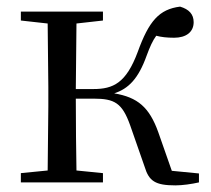

<svg xmlns="http://www.w3.org/2000/svg" viewBox="-20 -551 638 580"><path d="M417 -47C430 -4 449 9 510 9C531 9 559 5 581 0V-27L499 -35L458 -152C431 -227 396 -257 325 -269C368 -283 398 -313 423 -383C433 -410 441 -428 452 -443C467 -439 484 -437 506 -437C542 -437 565 -454 565 -484C565 -508 551 -523 524 -531C461 -523 430 -488 396 -394C361 -300 322 -282 262 -282H209L211 -480L291 -489V-516H43V-489L124 -480L126 -288V-229L124 -36L43 -28V0H291V-28L211 -36C210 -92 209 -176 209 -253H263C326 -253 349 -240 373 -173Z"/></svg>

Font: Source Han Serif CN
Style: Regular
Weight: 400
Designer: Ryoko NISHIZUKA 西塚涼子 (kana & ideographs); Frank Grießhammer (Latin, Greek & Cyrillic); Wenlong ZHANG 张文龙 (bopomofo); San
Foundry: Adobe
Version: Version 2.003;hotconv 1.1.1;makeotfexe 2.6.0